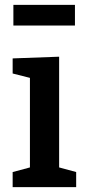

<svg xmlns="http://www.w3.org/2000/svg" viewBox="-20 -769 351 789"><path d="M288 -749V-664H35V-749ZM293 -62V0H32V-62L103 -81V-449L32 -467V-529L223 -536V-81Z"/></svg>

Font: Bitter SemiBold
Style: Regular
Weight: 600
Designer: Sol Matas, and Bitter project Authors
Foundry: Sol Matas
Version: Version 2.001